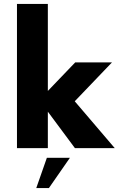

<svg xmlns="http://www.w3.org/2000/svg" viewBox="-20 -750 601 972"><path d="M358.4 -237.3 546.9 -434.1H360.8L222.2 -289.6V-730H65.9V0H222.2V-184.6L359.4 0H561ZM163.6 202.1H227.5L334 48.8H217.3Z"/></svg>

Font: Now Black
Style: Regular
Weight: 400
Designer: Alfredo Marco Pradil
Foundry: Alfredo Marco Pradil
Version: Version 1.200;hotconv 1.0.109;makeotfexe 2.5.65596